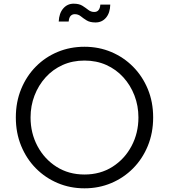

<svg xmlns="http://www.w3.org/2000/svg" viewBox="-20 -1011 918 1043"><path d="M439 12Q517 12 584.5 -16.5Q652 -45 703 -96.5Q754 -148 783 -218.5Q812 -289 812 -373Q812 -457 783 -527Q754 -597 703 -648.5Q652 -700 584.5 -728.5Q517 -757 439 -757Q361 -757 293.5 -729Q226 -701 175 -649.5Q124 -598 95 -527.5Q66 -457 66 -373Q66 -289 95 -218.5Q124 -148 175 -96.5Q226 -45 293.5 -16.5Q361 12 439 12ZM439 -63Q353 -63 287 -105Q221 -147 183.5 -217.5Q146 -288 146 -373Q146 -436 167.5 -492Q189 -548 228 -591Q267 -634 320.5 -658Q374 -682 439 -682Q504 -682 557.5 -658Q611 -634 650 -591Q689 -548 710.5 -492Q732 -436 732 -373Q732 -288 694.5 -217.5Q657 -147 591 -105Q525 -63 439 -63ZM499 -889Q534 -889 556 -915Q578 -941 579 -986H525Q524 -968 516 -957Q508 -946 492 -946Q474 -946 460 -957Q446 -968 428 -979.5Q410 -991 380 -991Q346 -991 323.5 -965Q301 -939 299 -894H353Q355 -916 364 -925Q373 -934 386 -934Q405 -934 419 -922.5Q433 -911 451 -900Q469 -889 499 -889Z"/></svg>

Font: Plus Jakarta Sans
Style: Regular
Weight: 400
Designer: Gumpita Rahayu
Foundry: Tokotype
Version: Version 2.004; ttfautohint (v1.8.3)